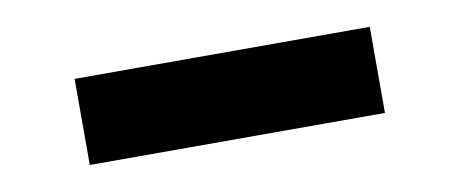

<svg xmlns="http://www.w3.org/2000/svg" viewBox="-29 -805 645 269"><g transform="rotate(-10 293.0 -670.5)"><path d="M83 -609.4V-731.9H502.9V-609.4Z"/></g></svg>

Font: Cascadia Mono
Style: Bold
Weight: 700
Monospace: yes
Designer: Aaron Bell
Foundry: Saja Typeworks
Version: Version 2404.023; ttfautohint (v1.8.4)